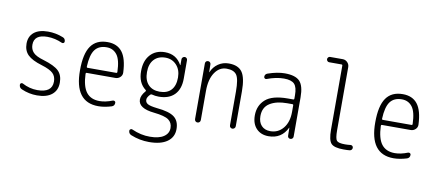

<svg xmlns="http://www.w3.org/2000/svg" viewBox="-80 -1050 3660 1601"><g transform="rotate(10 1750.0 -249.5)"><path d="M246.1 -245.1Q161.1 -270.5 125.5 -306.2Q89.8 -341.8 89.8 -400.4Q89.8 -461.9 131.3 -496.1Q172.9 -530.3 250 -530.3Q316.4 -530.3 377 -505.9Q400.4 -498 400.4 -471.7Q400.4 -463.9 393.6 -459.5Q386.7 -455.1 378.9 -458Q315.4 -486.3 252 -486.3Q139.6 -486.3 139.6 -400.4Q139.6 -361.3 164.1 -335Q188.5 -308.6 253.9 -290Q347.7 -261.7 383.8 -226.6Q419.9 -191.4 419.9 -127.9Q419.9 -62.5 375.5 -26.4Q331.1 9.8 250 9.8Q181.6 9.8 119.1 -17.6Q94.7 -27.3 94.7 -54.7Q94.7 -62.5 102.1 -66.9Q109.4 -71.3 117.2 -67.4Q178.7 -34.2 245.1 -34.2Q370.1 -34.2 370.1 -127.9Q370.1 -171.9 343.3 -197.8Q316.4 -223.6 246.1 -245.1Z M753.9 -486.3Q687.5 -486.3 654.8 -442.4Q622.1 -398.4 618.2 -297.9Q618.2 -290 626 -290H868.2Q877 -290 877 -298.8Q874 -402.3 841.3 -444.3Q808.6 -486.3 753.9 -486.3ZM768.6 9.8Q566.4 9.8 567.4 -259.8Q567.4 -399.4 613.3 -464.8Q659.2 -530.3 753.9 -530.3Q835.9 -530.3 878.4 -475.6Q920.9 -420.9 925.8 -302.7Q926.8 -279.3 909.7 -263.2Q892.6 -247.1 869.1 -247.1H626Q618.2 -247.1 618.2 -238.3Q622.1 -131.8 659.7 -83Q697.3 -34.2 771.5 -34.2Q822.3 -34.2 880.9 -57.6Q888.7 -60.5 896.5 -56.2Q904.3 -51.8 904.3 -43Q904.3 -16.6 880.9 -8.8Q820.3 9.8 768.6 9.8Z M1252 -486.3Q1190.4 -486.3 1155.3 -448.2Q1120.1 -410.2 1120.1 -341.8Q1120.1 -272.5 1155.3 -235.4Q1190.4 -198.2 1252 -198.2Q1315.4 -198.2 1349.1 -234.9Q1382.8 -271.5 1382.8 -340.8Q1382.8 -406.2 1345.7 -446.3Q1308.6 -486.3 1252 -486.3ZM1083 200.2Q1059.6 190.4 1059.6 165Q1059.6 157.2 1067.9 152.3Q1076.2 147.5 1083 151.4Q1161.1 186.5 1237.3 185.5Q1312.5 185.5 1353.5 158.2Q1394.5 130.9 1394.5 85Q1394.5 40 1361.8 16.1Q1329.1 -7.8 1237.3 -17.6Q1102.5 -31.2 1101.6 -105.5Q1101.6 -140.6 1135.7 -179.7Q1141.6 -185.5 1135.7 -191.4Q1069.3 -241.2 1070.3 -341.8Q1070.3 -428.7 1116.2 -479.5Q1162.1 -530.3 1240.2 -530.3Q1336.9 -530.3 1381.8 -447.3Q1381.8 -446.3 1382.8 -446.3Q1384.8 -446.3 1384.8 -447.3V-496.1Q1384.8 -505.9 1392.1 -512.7Q1399.4 -519.5 1409.2 -519.5Q1418.9 -519.5 1425.3 -512.7Q1431.6 -505.9 1431.6 -496.1V-340.8Q1431.6 -252 1384.8 -204.1Q1337.9 -156.2 1252 -156.2Q1220.7 -156.2 1192.4 -164.1Q1185.5 -165 1179.7 -160.2Q1153.3 -133.8 1154.3 -112.3Q1154.3 -90.8 1174.3 -78.6Q1194.3 -66.4 1252.9 -59.6Q1359.4 -49.8 1402.3 -16.6Q1445.3 16.6 1445.3 85Q1445.3 153.3 1391.1 191.9Q1336.9 230.5 1237.3 230.5Q1157.2 230.5 1083 200.2Z M1607.4 0Q1597.7 0 1590.3 -6.8Q1583 -13.7 1583 -25.4V-496.1Q1583 -505.9 1589.4 -512.7Q1595.7 -519.5 1606 -519.5Q1616.2 -519.5 1623 -512.7Q1629.9 -505.9 1629.9 -496.1L1630.9 -430.7Q1630.9 -429.7 1631.8 -429.7Q1632.8 -429.7 1632.8 -430.7Q1652.3 -476.6 1691.4 -503.4Q1730.5 -530.3 1780.3 -530.3Q1860.4 -530.3 1894 -482.9Q1927.7 -435.5 1927.7 -320.3V-24.4Q1927.7 -14.6 1920.4 -7.3Q1913.1 0 1902.8 0Q1892.6 0 1885.7 -6.8Q1878.9 -13.7 1878.9 -24.4V-310.5Q1878.9 -416 1855 -450.2Q1831.1 -484.4 1770 -484.4Q1709 -484.4 1670.4 -427.2Q1631.8 -370.1 1631.8 -271.5V-25.4Q1631.8 -14.6 1625 -7.3Q1618.2 0 1607.4 0Z M2315.4 -288.1Q2225.6 -288.1 2170.4 -253.4Q2115.2 -218.8 2115.2 -144.5Q2115.2 -92.8 2142.6 -63.5Q2169.9 -34.2 2217.8 -34.2Q2284.2 -34.2 2326.7 -85.9Q2369.1 -137.7 2369.1 -224.6V-279.3Q2369.1 -288.1 2360.4 -288.1ZM2210 9.8Q2145.5 9.8 2106.9 -30.8Q2068.4 -71.3 2068.4 -141.6Q2068.4 -225.6 2126 -276.9Q2183.6 -328.1 2315.4 -328.1H2360.4Q2369.1 -328.1 2369.1 -335.9V-365.2Q2369.1 -432.6 2343.8 -459.5Q2318.4 -486.3 2254.9 -486.3Q2188.5 -486.3 2111.3 -457Q2104.5 -454.1 2097.2 -459Q2089.8 -463.9 2089.8 -471.7Q2089.8 -495.1 2112.3 -502.9Q2191.4 -530.3 2254.9 -530.3Q2344.7 -530.3 2381.3 -491.7Q2418 -453.1 2418 -355.5V-23.4Q2418 -13.7 2411.1 -6.8Q2404.3 0 2394 0Q2383.8 0 2377.4 -6.3Q2371.1 -12.7 2371.1 -23.4L2370.1 -89.8Q2370.1 -90.8 2369.1 -90.8Q2368.2 -90.8 2368.2 -89.8Q2320.3 9.8 2210 9.8Z M2601.6 -685.5Q2592.8 -685.5 2586.4 -692.4Q2580.1 -699.2 2580.1 -708Q2580.1 -716.8 2586.4 -723.6Q2592.8 -730.5 2601.6 -730.5H2709Q2732.4 -730.5 2749 -713.4Q2765.6 -696.3 2765.6 -672.9V-139.6Q2765.6 -68.4 2780.3 -51.3Q2794.9 -34.2 2850.6 -34.2Q2873 -34.2 2897.5 -37.1Q2906.2 -38.1 2913.1 -32.2Q2919.9 -26.4 2919.9 -16.6Q2919.9 -6.8 2913.6 0Q2907.2 6.8 2897.5 7.8Q2880.9 9.8 2845.7 9.8Q2766.6 9.8 2740.7 -18.1Q2714.8 -45.9 2714.8 -134.8V-676.8Q2714.8 -685.5 2706.1 -685.5Z M3253.9 -486.3Q3187.5 -486.3 3154.8 -442.4Q3122.1 -398.4 3118.2 -297.9Q3118.2 -290 3126 -290H3368.2Q3377 -290 3377 -298.8Q3374 -402.3 3341.3 -444.3Q3308.6 -486.3 3253.9 -486.3ZM3268.6 9.8Q3066.4 9.8 3067.4 -259.8Q3067.4 -399.4 3113.3 -464.8Q3159.2 -530.3 3253.9 -530.3Q3335.9 -530.3 3378.4 -475.6Q3420.9 -420.9 3425.8 -302.7Q3426.8 -279.3 3409.7 -263.2Q3392.6 -247.1 3369.1 -247.1H3126Q3118.2 -247.1 3118.2 -238.3Q3122.1 -131.8 3159.7 -83Q3197.3 -34.2 3271.5 -34.2Q3322.3 -34.2 3380.9 -57.6Q3388.7 -60.5 3396.5 -56.2Q3404.3 -51.8 3404.3 -43Q3404.3 -16.6 3380.9 -8.8Q3320.3 9.8 3268.6 9.8Z"/></g></svg>

Font: Rounded Mgen+ 2m light
Style: Regular
Weight: 200
Designer: [Source Han Sans]
Ryoko NISHIZUKA  (kana & ideographs); Paul D. Hunt (Latin, Greek & Cyrillic); Wenlong ZHANG  (bopomofo
Version: Version 1.059.20150602